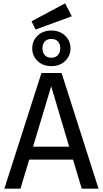

<svg xmlns="http://www.w3.org/2000/svg" viewBox="-20 -1124 613 1144"><path d="M415 -173H154L102 0H6L227 -689H347L567 0H467ZM392 -250 285 -610 177 -250ZM400 -836Q400 -791 368 -760.5Q336 -730 286 -730Q236 -730 204 -760.5Q172 -791 172 -836Q172 -881 204 -911.5Q236 -942 286 -942Q336 -942 368 -911.5Q400 -881 400 -836ZM233 -836Q233 -810 247 -795Q261 -780 286 -780Q310 -780 324.5 -795Q339 -810 339 -836Q339 -862 325 -877Q311 -892 286 -892Q261 -892 247 -877Q233 -862 233 -836ZM408 -1027 192 -948 168 -997 368 -1104Z"/></svg>

Font: FiraGOUPP
Style: Medium
Weight: 400
Designer: bBox Type
Foundry: bBox Type GmbH
Version: Version 1.001